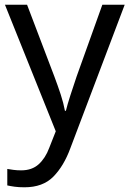

<svg xmlns="http://www.w3.org/2000/svg" viewBox="-20 -556 550 816"><path d="M1 -536H95L211 -231Q226 -191 238 -154.5Q250 -118 256 -85H260Q266 -110 279 -150.5Q292 -191 306 -232L415 -536H510L279 74Q251 150 206.5 195Q162 240 84 240Q60 240 42 237.5Q24 235 11 232V162Q22 164 37.5 166Q53 168 70 168Q116 168 144.5 142Q173 116 189 73L217 2Z"/></svg>

Font: Noto IKEA Latin
Style: Regular
Weight: 400
Designer: Monotype Design Team
Foundry: Monotype Imaging Inc.
Version: Version 1.0